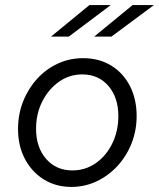

<svg xmlns="http://www.w3.org/2000/svg" viewBox="-20 -726 626 756"><path d="M261 10Q200 10 152.5 -19.5Q105 -49 78 -100.5Q51 -152 51 -218Q51 -276 71 -326.5Q91 -377 126 -415.5Q161 -454 207.5 -475.5Q254 -497 307 -497Q370 -497 417.5 -468Q465 -439 491.5 -387.5Q518 -336 518 -269Q518 -212 498 -161.5Q478 -111 442.5 -72.5Q407 -34 360.5 -12Q314 10 261 10ZM265 -55Q316 -55 357 -83.5Q398 -112 422 -161Q446 -210 446 -269Q446 -342 407 -387.5Q368 -433 304 -433Q253 -433 212 -404Q171 -375 146.5 -326.5Q122 -278 122 -219Q122 -146 161.5 -100.5Q201 -55 265 -55ZM332 -706H416L251 -582H181ZM502 -706H586L419 -582H351Z"/></svg>

Font: Red Hat Text VF
Style: Italic
Weight: 400
Italic angle: -12°
Designer: Pentagram, MCKL
Foundry: Pentagram, MCKL
Version: Version 1.023